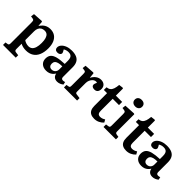

<svg xmlns="http://www.w3.org/2000/svg" viewBox="128 -1862 3176 3176"><g transform="rotate(45 1715.5 -274.0)"><path d="M31 216V158L74 151Q89 149 95.5 139Q102 129 102 104V-376Q102 -414 95 -425.5Q88 -437 67 -440L25 -446L33 -507L202 -518L216 -510L222 -423H225Q247 -456 272 -478.5Q297 -501 329.5 -513Q362 -525 401 -525Q465 -525 509.5 -495.5Q554 -466 578 -410Q602 -354 602 -273Q602 -185 575 -120Q548 -55 494 -20.5Q440 14 361 14Q325 14 291.5 6Q258 -2 235 -16V103Q235 127 241.5 137.5Q248 148 268 151L329 159V216ZM342 -65Q381 -65 407.5 -86.5Q434 -108 447.5 -151.5Q461 -195 461 -261Q461 -321 448.5 -361Q436 -401 412.5 -420Q389 -439 352 -439Q315 -439 288.5 -423Q262 -407 248.5 -377.5Q235 -348 235 -307V-101Q252 -86 282.5 -75.5Q313 -65 342 -65Z M834 14Q766 14 726 -23Q686 -60 686 -122Q686 -179 715 -213Q744 -247 807.5 -263.5Q871 -280 975 -284V-356Q975 -394 965.5 -419Q956 -444 935.5 -455.5Q915 -467 881 -467Q856 -467 831.5 -459.5Q807 -452 794 -441Q804 -425 810 -413Q816 -401 819 -393.5Q822 -386 822 -379Q822 -359 804 -344.5Q786 -330 756 -330Q724 -330 708 -345.5Q692 -361 692 -388Q692 -425 719.5 -456Q747 -487 795 -505.5Q843 -524 903 -524Q972 -524 1017.5 -504Q1063 -484 1085 -442.5Q1107 -401 1107 -338V-113Q1107 -90 1117 -79Q1127 -68 1148 -68Q1158 -68 1168.5 -70Q1179 -72 1191 -76L1202 -29Q1183 -11 1153 1.5Q1123 14 1093 14Q1047 14 1020.5 -9Q994 -32 988 -72Q972 -46 950 -26.5Q928 -7 899.5 3.5Q871 14 834 14ZM887 -64Q913 -64 932.5 -75.5Q952 -87 963.5 -107Q975 -127 975 -153V-227Q922 -227 887 -217.5Q852 -208 835.5 -188Q819 -168 819 -136Q819 -103 836.5 -83.5Q854 -64 887 -64Z M1241 0V-58L1285 -66Q1301 -69 1305.5 -78.5Q1310 -88 1310 -114V-377Q1310 -411 1304.5 -423.5Q1299 -436 1277 -439L1233 -445L1240 -506L1407 -518L1421 -510L1430 -418H1433Q1459 -468 1499 -496.5Q1539 -525 1587 -525Q1639 -525 1669 -496.5Q1699 -468 1699 -421Q1699 -392 1690 -371.5Q1681 -351 1663.5 -340.5Q1646 -330 1620 -330Q1587 -330 1570 -343.5Q1553 -357 1553 -379Q1553 -387 1555 -395Q1557 -403 1561.5 -414Q1566 -425 1573 -440Q1551 -449 1528 -442Q1505 -435 1486 -415.5Q1467 -396 1455 -367.5Q1443 -339 1443 -305V-112Q1443 -88 1448 -79Q1453 -70 1470 -68L1548 -57V0Z M1959 14Q1910 14 1877.5 -2.5Q1845 -19 1828.5 -53Q1812 -87 1812 -139V-437H1737V-499Q1778 -504 1802.5 -523Q1827 -542 1840 -579.5Q1853 -617 1858 -675L1929 -684L1944 -677V-511H2091V-437H1944V-157Q1944 -118 1958.5 -98Q1973 -78 2008 -78Q2031 -78 2053 -85.5Q2075 -93 2097 -108L2124 -60Q2093 -26 2051 -6Q2009 14 1959 14Z M2166 0V-59L2215 -66Q2234 -69 2239.5 -79Q2245 -89 2245 -116V-375Q2245 -410 2238.5 -422Q2232 -434 2209 -438L2166 -444L2173 -505L2364 -515L2377 -508V-113Q2377 -93 2381.5 -81.5Q2386 -70 2407 -66L2456 -58V0ZM2297 -610Q2258 -610 2234.5 -631Q2211 -652 2211 -687Q2211 -722 2234 -743Q2257 -764 2297 -764Q2337 -764 2359.5 -743.5Q2382 -723 2382 -688Q2382 -653 2358.5 -631.5Q2335 -610 2297 -610Z M2707 14Q2658 14 2625.5 -2.5Q2593 -19 2576.5 -53Q2560 -87 2560 -139V-437H2485V-499Q2526 -504 2550.5 -523Q2575 -542 2588 -579.5Q2601 -617 2606 -675L2677 -684L2692 -677V-511H2839V-437H2692V-157Q2692 -118 2706.5 -98Q2721 -78 2756 -78Q2779 -78 2801 -85.5Q2823 -93 2845 -108L2872 -60Q2841 -26 2799 -6Q2757 14 2707 14Z M3060 14Q2992 14 2952 -23Q2912 -60 2912 -122Q2912 -179 2941 -213Q2970 -247 3033.5 -263.5Q3097 -280 3201 -284V-356Q3201 -394 3191.5 -419Q3182 -444 3161.5 -455.5Q3141 -467 3107 -467Q3082 -467 3057.5 -459.5Q3033 -452 3020 -441Q3030 -425 3036 -413Q3042 -401 3045 -393.5Q3048 -386 3048 -379Q3048 -359 3030 -344.5Q3012 -330 2982 -330Q2950 -330 2934 -345.5Q2918 -361 2918 -388Q2918 -425 2945.5 -456Q2973 -487 3021 -505.5Q3069 -524 3129 -524Q3198 -524 3243.5 -504Q3289 -484 3311 -442.5Q3333 -401 3333 -338V-113Q3333 -90 3343 -79Q3353 -68 3374 -68Q3384 -68 3394.5 -70Q3405 -72 3417 -76L3428 -29Q3409 -11 3379 1.5Q3349 14 3319 14Q3273 14 3246.5 -9Q3220 -32 3214 -72Q3198 -46 3176 -26.5Q3154 -7 3125.5 3.5Q3097 14 3060 14ZM3113 -64Q3139 -64 3158.5 -75.5Q3178 -87 3189.5 -107Q3201 -127 3201 -153V-227Q3148 -227 3113 -217.5Q3078 -208 3061.5 -188Q3045 -168 3045 -136Q3045 -103 3062.5 -83.5Q3080 -64 3113 -64Z"/></g></svg>

Font: Literata 18pt SemiBold
Style: Regular
Weight: 600
Designer: Latin by Veronika Burian and Jose Scaglione. Greek by Irene Vlachou. Cyrillic by Vera Evstafieva.
Foundry: TypeTogether
Version: Version 3.103;gftools[0.9.29]